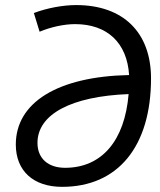

<svg xmlns="http://www.w3.org/2000/svg" viewBox="-20 -723 626 753"><path d="M274.4 -628.4C400.9 -628.4 478.5 -554.7 486.3 -428.7C206.5 -422.9 42 -321.3 42 -156.2C42 -53.2 110.4 9.8 223.6 9.8C442.4 9.8 572.3 -148.4 572.3 -415.5C572.3 -596.2 462.9 -703.1 278.8 -703.1C226.1 -703.1 164.1 -691.4 112.8 -671.9L135.3 -598.6C179.7 -617.2 231.9 -628.4 274.4 -628.4ZM484.4 -354C469.2 -170.9 378.9 -64.9 235.4 -64.9C168 -64.9 127 -102.1 127 -162.6C127 -274.9 259.3 -345.2 484.4 -354Z"/></svg>

Font: Cascadia Mono NF SemiLight
Style: Italic
Weight: 350
Italic angle: -10°
Monospace: yes
Designer: Aaron Bell
Foundry: Saja Typeworks
Version: Version 2404.023